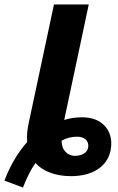

<svg xmlns="http://www.w3.org/2000/svg" viewBox="-75 -780 530 861"><path d="M-55 30 28 61C43 21 64 -21 84 -49C116 -13 172 10 243 10C354 10 424 -46 424 -137C424 -201 379 -254 294 -254C264 -254 237 -250 213 -242L323 -760H167L55 -234C47 -200 44 -168 47 -143C9 -102 -31 -36 -55 30ZM262 -81C230 -81 202 -103 201 -149C222 -161 246 -167 270 -167C303 -167 321 -151 321 -126C321 -99 298 -82 262 -81Z"/></svg>

Font: Noto Sans SemiCondensed ExtraBold
Style: Italic
Weight: 800
Width: 4
Italic angle: -12°
Designer: Monotype Design Team
Foundry: Monotype Imaging Inc.
Version: Version 2.013